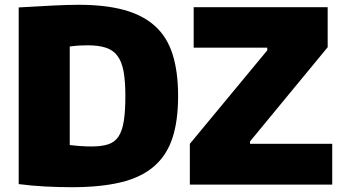

<svg xmlns="http://www.w3.org/2000/svg" viewBox="-20 -770 1431 801"><path d="M772 -170 1095 -560V-571H788V-740H1347V-573L1023 -180V-170H1366V0H772ZM279 11Q225 11 168 8Q111 5 58 -2V-739Q145 -744 203.5 -747Q262 -750 308 -750Q419 -750 497.5 -728.5Q576 -707 626.5 -661.5Q677 -616 700 -543.5Q723 -471 723 -369Q723 -265 699 -193Q675 -121 622 -75.5Q569 -30 484.5 -9.5Q400 11 279 11ZM362 -159Q404 -159 431.5 -168Q459 -177 474.5 -200.5Q490 -224 496.5 -265Q503 -306 503 -370Q503 -432 495.5 -472.5Q488 -513 470 -537Q452 -561 421.5 -571Q391 -581 345 -581Q327 -581 310.5 -580Q294 -579 271 -576V-165Q319 -159 362 -159Z"/></svg>

Font: Encode Sans Narrow
Style: Black
Weight: 900
Designer: Pablo Impallari, Andres Torresi
Foundry: Pablo Impallari, Andres Torresi
Version: Version 1.000; ttfautohint (v1.00) -l 8 -r 50 -G 200 -x 14 -